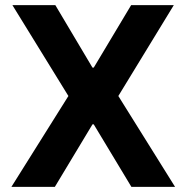

<svg xmlns="http://www.w3.org/2000/svg" viewBox="-20 -727 726 747"><path d="M339.8 -463.9H344.7L490.2 -707H656.2L440.4 -353.5L661.1 0H491.2L344.7 -243.2H339.8L193.4 0H24.4L246.1 -353.5L28.3 -707H195.3Z"/></svg>

Font: Pretendard
Style: Bold
Weight: 700
Designer: Base glyphs from Inter by Rasmus Andersson; Hangeul glyphs from Noto Sans CJK(Source Han Sans) by Jang Soo-young and Kan
Foundry: Kil Hyung-jin
Version: Version 1.309